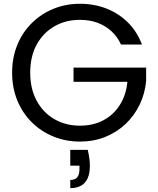

<svg xmlns="http://www.w3.org/2000/svg" viewBox="-20 -725 818 992"><path d="M343 49.2H433.3Q438.8 72 441.6 92.6Q444.4 113.2 444.4 131.5Q444.4 171.1 432.5 196.9Q420.6 222.7 398 234.8Q375.4 247 343.1 247V204.8Q368.6 204.8 379.6 190.3Q390.6 175.8 390.6 148.6V131H343ZM713.5 -495H605.2Q586.7 -535.4 555.4 -564Q524.1 -592.7 483.3 -607.6Q442.6 -622.5 393 -622.5Q319.6 -622.5 261.3 -589.1Q203 -555.6 169.6 -494.6Q136.1 -433.6 136.1 -349.5Q136.1 -266.1 169.6 -204.4Q203 -142.6 261.3 -109.2Q319.6 -75.7 393 -75.7Q461.6 -75.7 514.1 -103.6Q566.6 -131.5 599.1 -182.5Q631.7 -233.5 638.2 -302.5H359.9V-375.6H735V-306.4Q729 -241.8 701.8 -184.9Q674.7 -127.9 629.2 -84.8Q583.7 -41.7 523.8 -17.6Q464 6.5 393 6.5Q320 6.5 256.2 -19.5Q192.4 -45.5 144.3 -93.1Q96.2 -140.8 69.4 -206Q42.6 -271.2 42.6 -349.5Q42.6 -427.7 69.4 -493Q96.2 -558.2 144.3 -605.8Q192.4 -653.5 256.2 -679.5Q320 -705.5 393 -705.5Q467.2 -705.5 530.2 -680.7Q593.2 -656 640.6 -609.1Q688 -562.3 713.5 -495Z"/></svg>

Font: Poppins Variable
Style: Regular
Weight: 100
Designer: Jonny Pinhorn
Foundry: Indian Type Foundry
Version: Version 6.000